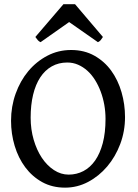

<svg xmlns="http://www.w3.org/2000/svg" viewBox="-20 -864 647 899"><path d="M474.1 -307.1Q474.1 -340.8 468.3 -373.5Q462.4 -406.2 451.4 -435.5Q440.4 -464.8 424.8 -489.7Q409.2 -514.6 389.2 -532.7Q369.1 -550.8 345.5 -561Q321.8 -571.3 294.9 -571.3Q254.4 -571.3 222.4 -553.2Q190.4 -535.2 168.5 -501.7Q146.5 -468.3 135 -420.4Q123.5 -372.6 123.5 -313Q123.5 -258.3 137.7 -209.7Q151.9 -161.1 176 -125Q200.2 -88.9 232.7 -67.6Q265.1 -46.4 301.3 -46.4Q338.9 -46.4 370.6 -63Q402.3 -79.6 425.3 -112.3Q448.2 -145 461.2 -193.8Q474.1 -242.7 474.1 -307.1ZM565.4 -315.9Q565.4 -249.5 543 -189.7Q520.5 -129.9 481.9 -84.5Q443.4 -39.1 392.6 -12.2Q341.8 14.6 284.7 14.6Q224.6 14.6 177.7 -11.2Q130.9 -37.1 98.4 -80.6Q65.9 -124 48.8 -180.7Q31.7 -237.3 31.7 -298.8Q31.7 -365.2 53.2 -425.3Q74.7 -485.4 112.5 -530.8Q150.4 -576.2 201.7 -603Q252.9 -629.9 313 -629.9Q374.5 -629.9 421.9 -603.3Q469.2 -576.7 501 -532.7Q532.7 -488.8 549.1 -432.1Q565.4 -375.5 565.4 -315.9ZM461.9 -690.9Q456.1 -681.6 451.4 -676Q446.8 -670.4 438.5 -666.5L303.7 -760.7L169.9 -666.5Q161.6 -670.4 157 -676Q152.3 -681.6 145.5 -690.9L276.9 -844.2H331.5Z"/></svg>

Font: Gentium Book Basic
Style: Regular
Weight: 400
Designer: J. Victor Gaultney and Annie Olsen
Foundry: SIL International
Version: Version 1.102; 2013; Maintenance release